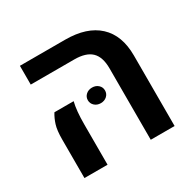

<svg xmlns="http://www.w3.org/2000/svg" viewBox="-132 -721 870 861"><g transform="rotate(-30 303.0 -290.5)"><path d="M70.3 0ZM413.6 -370.1Q413.6 -428.7 385.3 -456.1Q356.9 -483.4 296.9 -483.4H71.3V-580.6H305.2Q417.5 -580.6 477.3 -525.1Q537.1 -469.7 537.1 -365.2V0H413.6ZM70.3 -198.7Q70.3 -247.1 78.9 -273.9Q87.4 -300.8 101.1 -322.8H200.7Q189.9 -279.8 189.9 -210V0H70.3ZM257.8 -294.4Q257.8 -311.5 270.5 -323Q283.2 -334.5 302.2 -334.5Q321.3 -334.5 334 -323Q346.7 -311.5 346.7 -294.4Q346.7 -276.9 334 -265.4Q321.3 -253.9 302.2 -253.9Q283.2 -253.9 270.5 -265.6Q257.8 -277.3 257.8 -294.4Z"/></g></svg>

Font: Heebo Medium
Style: Regular
Weight: 500
Designer: Oded Ezer
Foundry: Meir Sadan
Version: Version 2.001; ttfautohint (v1.5.14-ce02) -l 8 -r 50 -G 200 